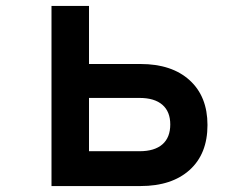

<svg xmlns="http://www.w3.org/2000/svg" viewBox="-20 -625 790 645"><path d="M153 0V-605H279V-410H452Q557 -410 617 -355.5Q677 -301 677 -205Q677 -108 617 -54Q557 0 452 0ZM279 -117H449Q499 -117 525.5 -140Q552 -163 552 -207Q552 -250 525.5 -273Q499 -296 449 -296H279Z"/></svg>

Font: Martian Mono SemiExpanded Medium
Style: Regular
Weight: 500
Width: 6
Designer: Roman Shamin
Foundry: Evil Martians
Version: Version 1.000